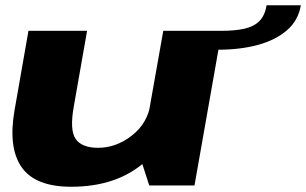

<svg xmlns="http://www.w3.org/2000/svg" viewBox="-20 -707 1167 732"><path d="M549 0H721.5L825.5 -589.5H602.5L516 -102ZM312 -589.5H88.5L35.5 -287Q10.5 -144 62.5 -69.5Q114.5 5 251.5 5Q426 5 533.2 -90.5Q640.5 -186 653.5 -259L554.5 -312Q542 -236 482.2 -189.8Q422.5 -143.5 354 -143.5Q292 -143.5 268.5 -177.2Q245 -211 261.5 -302ZM824.5 -589.5 813 -517.5Q896.5 -517.5 964 -536Q1031.5 -554.5 1074.5 -592Q1117.5 -629.5 1127 -687H996.5Q990 -648 969.2 -627Q948.5 -606 913 -597.8Q877.5 -589.5 824.5 -589.5Z"/></svg>

Font: Anybody Expanded ExtraBold
Style: Italic
Weight: 800
Width: 7
Italic angle: -10°
Version: Version 1.113;gftools[0.9.25]